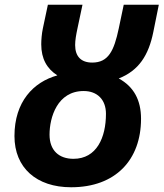

<svg xmlns="http://www.w3.org/2000/svg" viewBox="-20 -780 690 810"><path d="M280 10C468 10 575 -106 575 -279C575 -357 545 -414 481 -449C565 -482 607 -546 627 -646L650 -760H502L481 -660C461 -565 437 -516 369 -516C322 -516 297 -542 297 -590C297 -610 301 -633 307 -661L328 -760H182L161 -661C156 -638 154 -611 154 -593C154 -532 178 -490 222 -462C121 -434 41 -351 41 -206C41 -72 134 10 280 10ZM290 -110C229 -110 189 -145 189 -212C189 -285 222 -396 333 -396C390 -396 427 -360 427 -300C427 -200 388 -110 290 -110Z"/></svg>

Font: Noto Sans
Style: Bold Italic
Weight: 700
Italic angle: -12°
Designer: Monotype Design Team
Foundry: Monotype Imaging Inc.
Version: Version 2.013